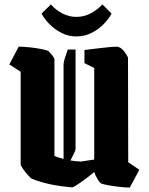

<svg xmlns="http://www.w3.org/2000/svg" viewBox="-20 -832 672 864"><path d="M73 -509 22 -542 64 -622Q85 -622 114 -619Q143 -616 167.5 -611Q192 -606 198 -602Q204 -596 213 -585.5Q222 -575 225 -567V-130Q245 -122 266 -117V-542Q266 -551 271.5 -569Q277 -587 285 -609H320V-162Q320 -156 313 -141.5Q306 -127 297 -110Q320 -106 344 -105L404 -114V-526L360 -548V-607Q385 -610 417.5 -614Q450 -618 477 -620.5Q504 -623 512 -621Q528 -616 540.5 -598.5Q553 -581 556 -573L557 -102L607 -68L564 12Q543 12 514 8.5Q485 5 461 0.5Q437 -4 431 -9Q426 -14 416.5 -30.5Q407 -47 404 -58Q385 -42 363.5 -26Q342 -10 325.5 0.5Q309 11 305 11Q245 6 202.5 -3.5Q160 -13 125 -27Q119 -29 106.5 -43Q94 -57 83.5 -72Q73 -87 73 -93ZM323 -668Q287 -668 255.5 -684.5Q224 -701 201 -725Q178 -749 167 -771L209 -812Q232 -786 261.5 -771Q291 -756 323 -756Q357 -756 386.5 -771Q416 -786 441 -812L482 -771Q471 -749 448 -725Q425 -701 393 -684.5Q361 -668 323 -668Z"/></svg>

Font: Grenze Gotisch ExtraBold
Style: Regular
Weight: 800
Designer: Renata Polastri
Foundry: Omnibus-Type
Version: Version 1.001